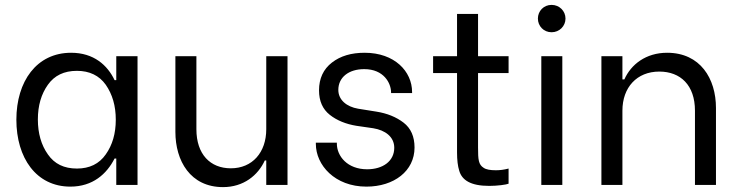

<svg xmlns="http://www.w3.org/2000/svg" viewBox="-20 -757 3019 786"><path d="M268 7C360 7 417 -45 449 -108H456V0H543V-527H456V-429H449C420 -490 364 -541 271 -541C130 -541 47 -424 47 -267C47 -111 128 7 268 7ZM295 -67C242 -67 203 -86 176 -125C149 -163 135 -211 135 -268C135 -325 149 -372 176 -410C203 -448 242 -467 295 -467C346 -467 386 -448 413 -410C440 -371 454 -324 454 -267C454 -210 440 -163 413 -125C386 -86 346 -67 295 -67Z M1157 -527H1070V-228C1070 -133 1013 -68 925 -68C841 -68 784 -125 784 -228V-527H698V-217C698 -99 759 9 893 9C977 9 1036 -39 1064 -100H1070V0H1157Z M1480 7C1593 7 1677 -57 1677 -153C1677 -198 1662 -232 1632 -255C1602 -278 1565 -293 1521 -300L1446 -312C1399 -320 1365 -348 1365 -389C1365 -440 1407 -474 1471 -474C1551 -474 1581 -417 1581 -378V-376H1667V-380C1667 -465 1595 -541 1473 -541C1418 -541 1374 -528 1339 -501C1304 -474 1286 -436 1286 -387C1286 -343 1301 -310 1330 -287C1359 -264 1396 -249 1439 -242L1508 -232C1557 -224 1594 -197 1594 -152C1594 -97 1547 -64 1483 -64C1402 -64 1359 -118 1359 -169V-173H1273V-168C1273 -81 1351 7 1480 7Z M2062 -458V-527H1937V-700H1851V-527H1753V-458H1851V-133C1851 -102 1854 -77 1860 -58C1871 -20 1906 4 1983 4C2016 4 2053 -1 2062 -5V-67C2043 -62 2026 -60 2010 -60C1987 -60 1970 -63 1960 -70C1939 -83 1937 -103 1937 -152V-458Z M2238 -625C2270 -625 2295 -650 2295 -681C2295 -712 2270 -737 2238 -737C2206 -737 2182 -712 2182 -681C2182 -650 2206 -625 2238 -625ZM2196 0H2282V-527H2196Z M2442 0H2528V-304C2528 -399 2587 -464 2679 -464C2766 -464 2825 -408 2825 -304V0H2911V-315C2911 -435 2847 -541 2711 -541C2624 -541 2563 -493 2536 -432H2528V-527H2442Z"/></svg>

Font: Be Vietnam
Style: Regular
Weight: 400
Designer: Gabriel Lam
Foundry: TypeRant
Version: Version 4.000